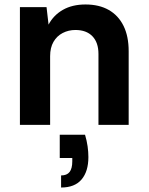

<svg xmlns="http://www.w3.org/2000/svg" viewBox="-20 -558 665 858"><path d="M69 0V-526H188L197 -448Q219 -490 261 -514Q303 -538 362 -538Q423 -538 466 -513.5Q509 -489 532 -442.5Q555 -396 555 -329V0H420V-317Q420 -368 393 -396Q366 -424 317 -424Q286 -424 260 -410.5Q234 -397 219 -371Q204 -345 204 -307V0ZM253 280V226Q279 226 291 210.5Q303 195 303 163V148H247V44H360Q368 71 371.5 96Q375 121 375 144Q375 208 344.5 244Q314 280 253 280Z"/></svg>

Font: DM Sans 9pt
Style: Bold
Weight: 700
Designer: Colophon Foundry, Jonny Pinhorn
Foundry: Colophon Foundry
Version: Version 4.004;gftools[0.9.30]